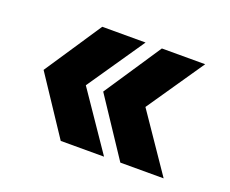

<svg xmlns="http://www.w3.org/2000/svg" viewBox="-79 -612 808 675"><g transform="rotate(20 325.0 -274.5)"><path d="M200 -61 58 -275 200 -488H362L216 -275L362 -61ZM423 -61 281 -275 423 -488H585L439 -275L585 -61Z"/></g></svg>

Font: Azeret Mono
Style: Bold
Weight: 700
Designer: Martin Vácha
Foundry: Displaay
Version: Version 1.002